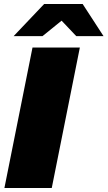

<svg xmlns="http://www.w3.org/2000/svg" viewBox="-20 -937 536 957"><path d="M2 0 142 -700H378L238 0ZM48 -757 200 -917H392L496 -757H360L287 -834L192 -757Z"/></svg>

Font: Montserrat Black
Style: Italic
Weight: 900
Italic angle: -11.3°
Designer: Julieta Ulanovsky
Foundry: Julieta Ulanovsky
Version: Version 9.000; ttfautohint (v1.8.4.7-5d5b)